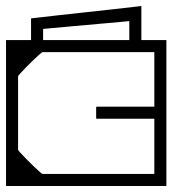

<svg xmlns="http://www.w3.org/2000/svg" viewBox="-40 -617 572 637"><path d="M-20 -279H20V-120Q20 -118.5 27.8 -110Q35.5 -101.5 47 -89.8Q58.5 -78 70.5 -66.5Q82.5 -55 91 -47.5Q99.5 -40 101 -40Q101 -40 101 -40Q101 -40 101 -40Q101 -40 101 -40Q101 -40 101 -40Q107 -40 123.2 -40Q139.5 -40 160.2 -40Q181 -40 201.2 -40Q221.5 -40 235.5 -40Q249.5 -40 252 -40Q252 -30.5 252 -20.2Q252 -10 252 0Q252 0 252 0Q252 0 252 0Q252 0 252 0Q252 0 252 0Q252 0 252 0Q252 0 232.2 0Q212.5 0 181.8 0Q151 0 116 0Q81 0 50.2 0Q19.5 0 -0.2 0Q-20 0 -20 0Q-20 0 -20 0Q-20 0 -20 0Q-20 0 -20 0Q-20 0 -20 0Q-20 0 -20 -14Q-20 -28 -20 -52Q-20 -76 -20 -105.5Q-20 -135 -20 -166.2Q-20 -197.5 -20 -227Q-20 -256.5 -20 -279ZM-20 -205Q-20 -228 -20 -257Q-20 -286 -20 -317.5Q-20 -349 -20 -378.5Q-20 -408 -20 -432Q-20 -456 -20 -470Q-20 -484 -20 -484Q-20 -484 -20 -484Q-20 -484 -20 -484Q-20 -484 -20 -484Q-20 -484 -20 -484Q-20 -484 -0.2 -484Q19.5 -484 50.2 -484Q81 -484 116 -484Q151 -484 181.8 -484Q212.5 -484 232.2 -484Q252 -484 252 -484Q252 -484 252 -484Q252 -484 252 -484Q252 -484 252 -484Q252 -484 252 -484Q252 -484 252 -484Q252 -474.5 252 -464.2Q252 -454 252 -444Q249.5 -444 235.5 -444Q221.5 -444 201.2 -444Q181 -444 160.2 -444Q139.5 -444 123.2 -444Q107 -444 101 -444Q101 -444 101 -444Q101 -444 101 -444Q101 -444 101 -444Q101 -444 101 -444Q99.5 -444 91 -436.5Q82.5 -429 70.5 -417.5Q58.5 -406 47 -394.2Q35.5 -382.5 27.8 -374Q20 -365.5 20 -364V-205ZM-20 -128V-358H20Q20 -335 20 -323.2Q20 -311.5 20 -302.8Q20 -294 20 -281Q20 -268 20 -243Q20 -243 20 -243Q20 -243 20 -243Q20 -243 20 -243Q20 -243 20 -243Q20 -219 20 -203.8Q20 -188.5 20 -172Q20 -155.5 20 -128ZM279 -259Q279 -261 279.2 -261.8Q279.5 -262.5 280.2 -262.8Q281 -263 283 -263Q283 -263 303.5 -263Q324 -263 354.5 -263Q385 -263 415.5 -263Q446 -263 466.5 -263Q487 -263 487 -263Q487 -263 487 -263Q487 -263 487 -263Q487 -263 487 -263Q487 -263 487 -263Q487 -263 487 -263Q489 -263 489.8 -262.8Q490.5 -262.5 490.8 -261.8Q491 -261 491 -259Q491 -259 491 -255.8Q491 -252.5 491 -247.8Q491 -243 491 -238.2Q491 -233.5 491 -230.2Q491 -227 491 -227Q491 -224 490.5 -223.5Q490 -223 487 -223Q487 -223 487 -223Q487 -223 487 -223Q487 -223 487 -223Q487 -223 487 -223Q487 -223 487 -223Q487 -223 466.5 -223Q446 -223 415.5 -223Q385 -223 354.5 -223Q324 -223 303.5 -223Q283 -223 283 -223Q281 -223 280.2 -223.2Q279.5 -223.5 279.2 -224.2Q279 -225 279 -227Q279 -227 279 -235Q279 -243 279 -251Q279 -259 279 -259ZM512 -249Q512 -249 512 -231Q512 -213 512 -184.8Q512 -156.5 512 -124.5Q512 -92.5 512 -64.2Q512 -36 512 -18Q512 0 512 0Q512 0 512 0Q512 0 512 0Q512 0 512 0Q512 0 512 0Q512 0 492.2 0Q472.5 0 441.8 0Q411 0 376 0Q341 0 310.2 0Q279.5 0 259.8 0Q240 0 240 0Q240 0 240 0Q240 0 240 0Q240 0 240 0Q240 0 240 0Q240 0 240 0Q240 -10 240 -20.2Q240 -30.5 240 -40Q240 -40 263.5 -40Q287 -40 321.5 -40Q356 -40 390.5 -40Q425 -40 448.5 -40Q472 -40 472 -40Q472 -40 472 -40Q472 -40 472 -40Q472 -40 472 -40Q472 -40 472 -40Q472 -40 472 -40Q472 -40 472 -40Q472 -40 472 -40Q472 -40 472 -40Q472 -40 472 -40Q472 -40 472 -40Q472 -40 472 -40Q472 -40 472 -61Q472 -82 472 -113.2Q472 -144.5 472 -175.8Q472 -207 472 -228Q472 -249 472 -249ZM512 -235H472Q472 -235 472 -256Q472 -277 472 -308.2Q472 -339.5 472 -370.8Q472 -402 472 -423Q472 -444 472 -444Q472 -444 472 -444Q472 -444 472 -444Q472 -444 472 -444Q472 -444 472 -444Q472 -444 472 -444Q472 -444 472 -444Q472 -444 472 -444Q472 -444 472 -444Q472 -444 472 -444Q472 -444 472 -444Q472 -444 472 -444Q472 -444 448.5 -444Q425 -444 390.5 -444Q356 -444 321.5 -444Q287 -444 263.5 -444Q240 -444 240 -444Q240 -454 240 -464.2Q240 -474.5 240 -484Q240 -484 240 -484Q240 -484 240 -484Q240 -484 240 -484Q240 -484 240 -484Q240 -484 240 -484Q240 -484 259.8 -484Q279.5 -484 310.2 -484Q341 -484 376 -484Q411 -484 441.8 -484Q472.5 -484 492.2 -484Q512 -484 512 -484Q512 -484 512 -484Q512 -484 512 -484Q512 -484 512 -484Q512 -484 512 -484Q512 -484 512 -466Q512 -448 512 -419.8Q512 -391.5 512 -359.5Q512 -327.5 512 -299.2Q512 -271 512 -253Q512 -235 512 -235ZM63 -464Q63 -466 63 -470Q63 -474 63 -483.2Q63 -492.5 63 -510Q63 -527.5 63 -556Q63 -556 63 -556Q63 -556 63 -556Q63 -556 89.5 -559Q116 -562 157.5 -566.8Q199 -571.5 246 -576.5Q293 -581.5 334.5 -586.2Q376 -591 402.5 -594Q429 -597 429 -597Q429 -597 429 -597Q429 -597 429 -597Q429 -568 429 -547.5Q429 -527 429 -512.8Q429 -498.5 429 -489.2Q429 -480 429 -474Q429 -468 429 -464H389Q389 -471 389 -477.2Q389 -483.5 389 -491.8Q389 -500 389 -513Q389 -526 389 -547Q389 -547 389 -547Q389 -547 389 -547Q389 -547 368.2 -545Q347.5 -543 315 -540.2Q282.5 -537.5 246 -534Q209.5 -530.5 177 -527.8Q144.5 -525 123.8 -523Q103 -521 103 -521Q103 -521 103 -521Q103 -521 103 -521Q103 -506 103 -497Q103 -488 103 -480.8Q103 -473.5 103 -464Z"/></svg>

Font: Honk
Style: Regular
Weight: 400
Designer: Noopur Datye & Yesha Goshar
Foundry: Ek Type
Version: Version 1.000